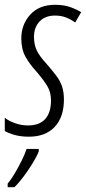

<svg xmlns="http://www.w3.org/2000/svg" viewBox="-33 -561 359 802"><path d="M88 10Q54 10 27.5 2.5Q1 -5 -13 -14V-69Q3 -56 29.5 -46.5Q56 -37 84 -37Q132 -37 156 -64Q180 -91 180 -141Q180 -174 166.5 -198Q153 -222 121 -260Q92 -291 74 -323Q56 -355 56 -400Q56 -459 93.5 -500Q131 -541 197 -541Q233 -541 260 -531.5Q287 -522 306 -510L281 -467Q265 -479 244 -487.5Q223 -496 197 -496Q156 -496 132.5 -471.5Q109 -447 109 -407Q109 -375 120.5 -350.5Q132 -326 161 -295Q185 -267 201.5 -245.5Q218 -224 226 -200.5Q234 -177 234 -145Q234 -72 195.5 -31Q157 10 88 10ZM-1 206Q12 191 27.5 165Q43 139 57 111Q71 83 78 61H129V71Q121 92 103.5 120.5Q86 149 65.5 176.5Q45 204 27 221H-1Z"/></svg>

Font: Noto Sans ExtraCondensed Light
Style: Italic
Weight: 300
Width: 2
Italic angle: -12°
Designer: Monotype Design Team
Foundry: Monotype Imaging Inc.
Version: Version 2.013; ttfautohint (v1.8.4.7-5d5b)